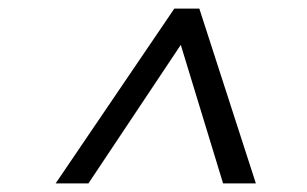

<svg xmlns="http://www.w3.org/2000/svg" viewBox="-20 -695 711 445"><path d="M384 -675H442L573 -270H497L399 -591L185 -270H109Z"/></svg>

Font: Fahkwang
Style: Italic
Weight: 400
Italic angle: -10°
Version: Version 1.000; ttfautohint (v1.6)